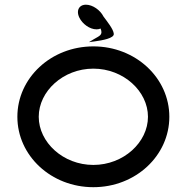

<svg xmlns="http://www.w3.org/2000/svg" viewBox="-20 -778 776 798"><path d="M368 -492.7C493.8 -492.7 595 -398.4 595 -292.6C595 -186.8 493.8 -92.5 368 -92.5C242.2 -92.5 141 -186.8 141 -292.6C141 -398.4 242.2 -492.7 368 -492.7ZM368 0C543.6 0 683.8 -130.9 683.8 -292.6C683.8 -454.3 543.6 -585.2 368 -585.2C192.4 -585.2 52.2 -454.3 52.2 -292.6C52.2 -130.9 192.4 0 368 0ZM409.8 -709.8C397 -735.6 365.5 -758.5 337 -758.5C316.3 -758.5 303.9 -745.5 303.9 -727.8C303.9 -720.7 305.8 -713 309.6 -705.1C322.3 -678.6 353 -656 381.3 -656C387.6 -656 392.7 -657 398.1 -659.4C409 -632.2 393.5 -629.1 370.4 -615.3L349.7 -602.8L373.8 -606C404.4 -610.2 455.5 -618.7 452.9 -637.8C451.3 -657 425.2 -688.7 409.8 -709.8Z"/></svg>

Font: Hi.
Style: Bold
Weight: 400
Designer: Mew Too, Robert Jablonski
Foundry: Cannot Into Space Fonts
Version: Version 1.996